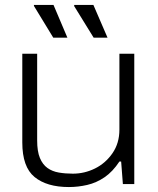

<svg xmlns="http://www.w3.org/2000/svg" viewBox="-20 -743 639 775"><path d="M258 12Q169 12 119.5 -28.5Q70 -69 70 -168V-526H130V-176Q130 -132 141 -105.5Q152 -79 171.5 -65Q191 -51 217.5 -46.5Q244 -42 274 -42Q321 -42 363.5 -63Q406 -84 434 -124.5Q462 -165 462 -220V-526H522V0H476L469 -91H462Q435 -50 402 -27.5Q369 -5 332 3.5Q295 12 258 12ZM358 -591 279 -719 280 -723H357L414 -591ZM195 -591 117 -719V-723H196L252 -591Z"/></svg>

Font: Archivo SemiExpanded ExtraLight
Style: Regular
Weight: 250
Width: 6
Designer: Hector Gatti
Foundry: Omnibus-Type
Version: Version 2.001